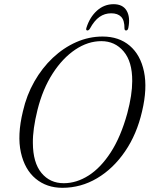

<svg xmlns="http://www.w3.org/2000/svg" viewBox="-20 -885 714 917"><path d="M470 -710.5Q548 -710.5 599.5 -666.8Q651 -623 667.8 -542.8Q684.5 -462.5 658.5 -353Q633.5 -244 577.2 -161.8Q521 -79.5 443.8 -33.8Q366.5 12 278 12Q203 12 150.5 -31.5Q98 -75 79.8 -156.8Q61.5 -238.5 89.5 -353.5Q107 -430.5 144 -495.5Q181 -560.5 232.2 -608.8Q283.5 -657 344.2 -683.8Q405 -710.5 470 -710.5ZM284.5 -10Q345.5 -10 403.2 -46.8Q461 -83.5 509 -157.5Q557 -231.5 588 -344Q611.5 -432 611.5 -498Q612 -590.5 570.5 -639.5Q529 -688.5 464 -688.5Q400 -688.5 339.5 -648Q279 -607.5 231.5 -533.8Q184 -460 159 -360Q147.5 -313.5 142 -274.2Q136.5 -235 137 -202Q137.5 -108 178 -59Q218.5 -10 284.5 -10ZM511 -821.5Q480 -821.5 455.2 -804.2Q430.5 -787 409.5 -748.5Q404 -739.5 397.5 -739.5Q388.5 -739.5 393 -753Q409 -803.5 443.2 -834.2Q477.5 -865 522.5 -865Q566.5 -865 584.8 -834Q603 -803 593 -752Q590.5 -739.5 582 -739.5Q575 -739.5 574.5 -748.5Q575 -787.5 558.8 -804.5Q542.5 -821.5 511 -821.5Z"/></svg>

Font: Fraunces 144pt S050 Light
Style: Italic
Weight: 300
Italic angle: -16°
Version: Version 1.000; ttfautohint (v1.8.3)